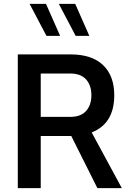

<svg xmlns="http://www.w3.org/2000/svg" viewBox="-20 -981 663 1001"><path d="M293.5 -793.9H222.2L134.3 -960.9H219.7ZM445.8 -793.9H374.5L286.6 -960.9H372.1ZM192.4 0H72.8V-697.3H349.1Q459 -697.3 517.3 -641.6Q575.7 -585.9 575.7 -484.4Q575.7 -336.9 458 -290.5L615.2 0H487.8L351.6 -272Q350.6 -272 349.1 -272H192.4ZM192.4 -597.7V-371.6H346.2Q401.4 -371.6 429 -402.6Q456.5 -433.6 456.5 -484.9Q456.5 -535.6 429 -566.7Q401.4 -597.7 346.2 -597.7Z"/></svg>

Font: Estedad-FD SemiBold
Style: Regular
Weight: 600
Designer: Amin Abedi
Version: Version 7.3